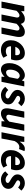

<svg xmlns="http://www.w3.org/2000/svg" viewBox="1788 -2336 560 4177"><g transform="rotate(90 2068.5 -248.0)"><path d="M14.3 0 113.6 -496.1H225L222.9 -429.7H226.9Q262.9 -461.2 303.4 -484.7Q343.8 -508.1 385.2 -508.1Q440.3 -508.1 465.2 -484.2Q490.1 -460.3 500.2 -421Q541.3 -459.4 583.9 -483.8Q626.5 -508.1 667.9 -508.1Q729.6 -508.1 757.2 -475.6Q784.9 -443.1 784.9 -380.6Q784.9 -364.2 782.9 -346.4Q781 -328.5 776.9 -310L714.9 0H578.1L636.8 -292.8Q640.2 -308.4 642.5 -319.3Q644.8 -330.3 644.8 -340.3Q644.8 -365.9 632.1 -378.7Q619.5 -391.5 594.7 -391.5Q578.1 -391.5 553.6 -376Q529.1 -360.4 497.6 -326.7L432.2 0H295.4L354.1 -292.8Q357.4 -308.4 359.8 -319.3Q362.1 -330.3 362.1 -340.3Q362.1 -365.9 349.4 -378.7Q336.8 -391.5 313.6 -391.5Q296.2 -391.5 271.3 -376Q246.4 -360.4 214.9 -326.7L151.1 0Z M1068.6 12Q971.7 12 913.9 -44.5Q856.1 -100.9 856.1 -200.5Q856.1 -269.5 880.4 -325.8Q904.8 -382 944.7 -423Q984.6 -464 1033.5 -486Q1082.4 -508 1131.5 -508Q1191.2 -508 1226.8 -482.9Q1262.4 -457.8 1278.2 -415.7Q1294 -373.6 1294 -322Q1294 -298.3 1289.8 -275.7Q1285.7 -253.2 1280.4 -235Q1275 -216.9 1270.6 -207.3H957.6L968.3 -300.7H1177.6Q1180 -308.4 1180.8 -314.6Q1181.6 -320.8 1181.6 -329.1Q1181.6 -349.2 1175.5 -365.8Q1169.4 -382.4 1154.7 -392.3Q1140 -402.3 1115 -402.3Q1096.4 -402.3 1074 -392.1Q1051.6 -381.9 1031.7 -359.8Q1011.7 -337.6 998.9 -301.9Q986 -266.2 986 -215.1Q986 -167.5 1000.5 -141.2Q1015 -114.9 1040.1 -104.5Q1065.2 -94.2 1097.3 -94.2Q1121.8 -94.2 1147.6 -102.8Q1173.3 -111.5 1191.5 -124.8L1237.3 -43.1Q1206.8 -18.6 1163.5 -3.3Q1120.3 12 1068.6 12Z M1494.1 12Q1429 12 1391.5 -35.3Q1354.1 -82.7 1354.1 -169.8Q1354.1 -240.8 1376.1 -302.4Q1398.1 -363.9 1435.4 -410Q1472.6 -456 1520.1 -482Q1567.6 -508 1619.2 -508Q1653 -508 1682.9 -490.7Q1712.8 -473.3 1727.2 -443H1729.2L1750.7 -496H1860.2L1761.1 0H1649.6L1651.8 -64.6H1649.4Q1615.9 -29.8 1574.3 -8.9Q1532.7 12 1494.1 12ZM1553.8 -99.5Q1579 -99.5 1607.5 -115.4Q1636 -131.2 1659.8 -173L1695.3 -348.8Q1683.2 -374.1 1664.9 -385.3Q1646.5 -396.5 1628.6 -396.5Q1602.6 -396.5 1578.9 -380.5Q1555.1 -364.6 1536.3 -336.3Q1517.4 -308 1506.6 -269.9Q1495.9 -231.8 1495.9 -187.6Q1495.9 -142 1511.5 -120.8Q1527 -99.5 1553.8 -99.5Z M2044.5 12Q2015.3 12 1982.2 1.3Q1949.2 -9.4 1919.8 -30.6Q1890.5 -51.8 1870.1 -82.6L1939.5 -147.3Q1966.9 -115.5 1996.8 -101.8Q2026.7 -88.2 2053.5 -88.2Q2072 -88.2 2087.9 -94.3Q2103.8 -100.5 2113.2 -111Q2122.5 -121.5 2122.5 -135.2Q2122.5 -149.6 2112.9 -159.9Q2103.4 -170.2 2083.8 -181.6Q2064.2 -192.9 2035 -209.6Q1995.5 -232 1966.2 -266Q1936.9 -299.9 1936.9 -347.2Q1936.9 -393.4 1962.5 -429.8Q1988.1 -466.2 2031.5 -487.2Q2075 -508.1 2127.6 -508.1Q2178.5 -508.1 2219.1 -486.9Q2259.7 -465.8 2289.6 -431.6L2220.5 -361.3Q2201.2 -380.3 2177 -393.3Q2152.9 -406.3 2127.3 -406.3Q2099.4 -406.3 2082.4 -392.6Q2065.4 -378.8 2065.4 -359.8Q2065.4 -336.6 2091 -322.5Q2116.7 -308.4 2147.2 -290.4Q2175.9 -274.9 2199.4 -255.9Q2223 -236.8 2237 -211.3Q2251 -185.8 2251 -151.1Q2251 -102.3 2224.6 -65.4Q2198.1 -28.6 2151.3 -8.3Q2104.4 12 2044.5 12Z M2453.8 12Q2392.8 12 2364.8 -21Q2336.7 -54 2336.7 -115.4Q2336.7 -132.4 2338.7 -150Q2340.7 -167.6 2344.7 -186L2406.7 -496H2543.4L2484.5 -203.4Q2481.5 -188.6 2479 -177.2Q2476.5 -165.8 2476.5 -155.9Q2476.5 -130.5 2489.8 -117.6Q2503 -104.6 2527.3 -104.6Q2549.5 -104.6 2573.1 -120.6Q2596.8 -136.6 2626.5 -169.4L2690.2 -496H2826.9L2729.4 0H2617.8L2620 -66.6H2616Q2582.8 -35.3 2540.6 -11.7Q2498.4 12 2453.8 12Z M2857.3 0 2956.6 -496.1H3068L3061.9 -399.5H3065.9Q3095 -446.5 3134.1 -477.3Q3173.2 -508.1 3215.9 -508.1Q3234.7 -508.1 3247.5 -505.8Q3260.2 -503.5 3267.7 -498.5L3222.8 -380.2Q3213.5 -385.7 3199.7 -386.8Q3186 -387.8 3173.6 -387.8Q3141.2 -387.8 3110.4 -364Q3079.6 -340.2 3049.9 -287.4L2994.1 0Z M3458.6 12Q3361.7 12 3303.9 -44.5Q3246.1 -100.9 3246.1 -200.5Q3246.1 -269.5 3270.4 -325.8Q3294.8 -382 3334.7 -423Q3374.6 -464 3423.5 -486Q3472.4 -508 3521.5 -508Q3581.2 -508 3616.8 -482.9Q3652.4 -457.8 3668.2 -415.7Q3684 -373.6 3684 -322Q3684 -298.3 3679.8 -275.7Q3675.7 -253.2 3670.4 -235Q3665 -216.9 3660.6 -207.3H3347.6L3358.3 -300.7H3567.6Q3570 -308.4 3570.8 -314.6Q3571.6 -320.8 3571.6 -329.1Q3571.6 -349.2 3565.5 -365.8Q3559.4 -382.4 3544.7 -392.3Q3530 -402.3 3505 -402.3Q3486.4 -402.3 3464 -392.1Q3441.6 -381.9 3421.7 -359.8Q3401.7 -337.6 3388.9 -301.9Q3376 -266.2 3376 -215.1Q3376 -167.5 3390.5 -141.2Q3405 -114.9 3430.1 -104.5Q3455.2 -94.2 3487.3 -94.2Q3511.8 -94.2 3537.6 -102.8Q3563.3 -111.5 3581.5 -124.8L3627.3 -43.1Q3596.8 -18.6 3553.5 -3.3Q3510.3 12 3458.6 12Z M3882.5 12Q3853.3 12 3820.2 1.3Q3787.2 -9.4 3757.8 -30.6Q3728.5 -51.8 3708.1 -82.6L3777.5 -147.3Q3804.9 -115.5 3834.8 -101.8Q3864.7 -88.2 3891.5 -88.2Q3910 -88.2 3925.9 -94.3Q3941.8 -100.5 3951.2 -111Q3960.5 -121.5 3960.5 -135.2Q3960.5 -149.6 3950.9 -159.9Q3941.4 -170.2 3921.8 -181.6Q3902.2 -192.9 3873 -209.6Q3833.5 -232 3804.2 -266Q3774.9 -299.9 3774.9 -347.2Q3774.9 -393.4 3800.5 -429.8Q3826.1 -466.2 3869.5 -487.2Q3913 -508.1 3965.6 -508.1Q4016.5 -508.1 4057.1 -486.9Q4097.7 -465.8 4127.6 -431.6L4058.5 -361.3Q4039.2 -380.3 4015 -393.3Q3990.9 -406.3 3965.3 -406.3Q3937.4 -406.3 3920.4 -392.6Q3903.4 -378.8 3903.4 -359.8Q3903.4 -336.6 3929 -322.5Q3954.7 -308.4 3985.2 -290.4Q4013.9 -274.9 4037.4 -255.9Q4061 -236.8 4075 -211.3Q4089 -185.8 4089 -151.1Q4089 -102.3 4062.6 -65.4Q4036.1 -28.6 3989.3 -8.3Q3942.4 12 3882.5 12Z"/></g></svg>

Font: Source Sans 3
Style: Italic
Weight: 200
Italic angle: -11°
Designer: Paul D. Hunt
Foundry: Adobe
Version: Version 3.046;hotconv 1.0.118;makeotfexe 2.5.65603